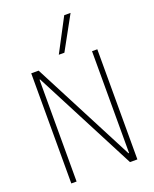

<svg xmlns="http://www.w3.org/2000/svg" viewBox="-179 -1098 957 1196"><g transform="rotate(-20 300.0 -500.0)"><path d="M81 0V-730H130L480 -55H484V-730H519V0H470L120 -675H116V0ZM319 -780H282L398 -1000H440Z"/></g></svg>

Font: M PLUS Code Latin Expanded ExtraLight
Style: Regular
Weight: 250
Width: 7
Designer: Coji Morishita
Foundry: UNDERFOREST DESIGN
Version: Version 1.002; ttfautohint (v1.8.3)